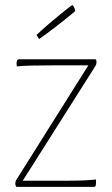

<svg xmlns="http://www.w3.org/2000/svg" viewBox="-20 -732 438 752"><path d="M133 -579C209 -632 275 -689 275 -689C275 -689 270 -712 262 -712C262 -712 189 -657 123 -595L133 -579ZM54 -500C49 -500 45 -494 45 -486C45 -482 45 -479 46 -472C74 -475 121 -476 184 -476H326L43 -26C41 -23 40 -18 40 -13C40 -5 44 0 44 0H347C354 0 356 -4 356 -15V-29C331 -26 292 -24 218 -24H69L354 -474C357 -479 358 -484 358 -490C358 -497 354 -500 354 -500Z"/></svg>

Font: Yanone Kaffeesatz Extra Light
Style: Regular
Weight: 200
Designer: Yanone (Cyrillic: Daniel Pouzeot & Huerta Tipografica)
Foundry: Yanone
Version: Version 1.100;PS 001.100;hotconv 1.0.70;makeotf.lib2.5.58329